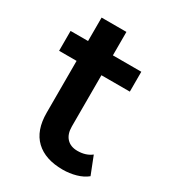

<svg xmlns="http://www.w3.org/2000/svg" viewBox="-164 -741 751 837"><g transform="rotate(30 212.0 -322.5)"><path d="M283 7Q195 7 147 -38.5Q99 -84 99 -173V-434H11V-534H99V-652H224V-534H367V-434H224V-176Q224 -138 243.5 -117Q263 -96 298 -96Q340 -96 368 -118L403 -29Q381 -11 349 -2Q317 7 283 7Z"/></g></svg>

Font: Montserrat Thin SemiBold
Style: Regular
Weight: 600
Version: Version 9.000